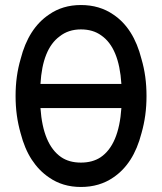

<svg xmlns="http://www.w3.org/2000/svg" viewBox="-20 -732 644 764"><path d="M302 -615Q350 -615 383 -591Q454 -542 463 -398H141Q149 -537 217 -587Q252 -615 302 -615ZM302 -712Q229 -712 175 -674Q93 -619 62 -497Q52 -463 47 -426.5Q42 -390 42 -350Q42 -310 47 -273.5Q52 -237 62 -202Q78 -140 106.5 -96.5Q135 -53 175 -26Q229 12 302 12Q376 12 431 -26Q471 -53 499 -96.5Q527 -140 543 -202Q553 -237 558 -273.5Q563 -310 563 -350Q563 -390 558 -426.5Q553 -463 543 -497Q512 -620 431 -674Q376 -712 302 -712ZM463 -302Q453 -155 380 -106Q348 -85 302 -85Q255 -85 223 -107Q151 -157 141 -302Z"/></svg>

Font: Unageo
Style: Medium
Weight: 500
Designer: Richard Sepsi
Foundry: Richard Sepsi
Version: Version 2.000